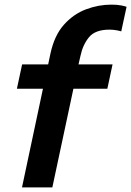

<svg xmlns="http://www.w3.org/2000/svg" viewBox="-20 -809 566 829"><path d="M75 0 165.5 -426H53L75.5 -531H188L198 -578.5Q215 -656.5 256.2 -702.5Q297.5 -748.5 351.5 -768.8Q405.5 -789 460.5 -789Q486.5 -789 503.8 -785.5Q521 -782 526.5 -779.5L503.5 -673.5Q498 -675.5 483.8 -678.2Q469.5 -681 452.5 -681Q391 -681 364.2 -648.2Q337.5 -615.5 327.5 -568L319 -531H466L443.5 -426H297L206 0Z"/></svg>

Font: Epilogue SemiBold
Style: Italic
Weight: 600
Italic angle: -12°
Designer: Tyler Finck
Foundry: Etcetera Type Co
Version: Version 2.111; ttfautohint (v1.8.3)